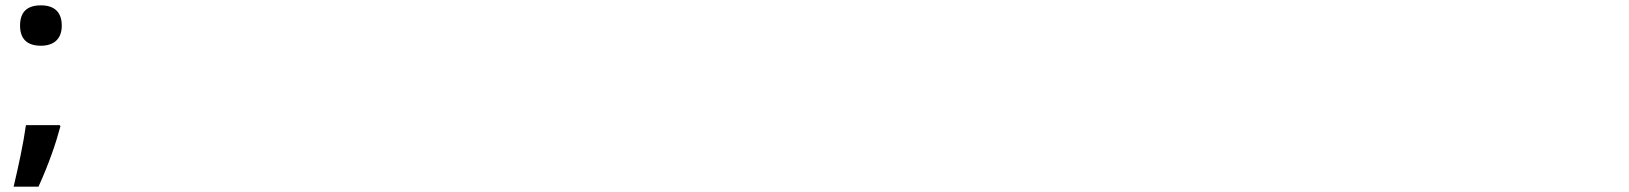

<svg xmlns="http://www.w3.org/2000/svg" viewBox="-20 -576 6093 718"><path d="M77 -108C67 -37 50 41 31 122H124C163 36 189 -40 206 -104L203 -108ZM211 -480C211 -530 184 -556 133 -556C81 -556 55 -531 55 -480C55 -430 82 -405 133 -405C182 -405 211 -431 211 -480Z"/></svg>

Font: Passageway
Style: Light
Weight: 700
Foundry: Ascender Corporation
Version: Version 1.11